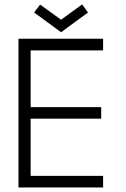

<svg xmlns="http://www.w3.org/2000/svg" viewBox="-20 -832 561 852"><path d="M131.5 -776.5 158 -811.5 251 -744.5 344.5 -812.5 370.5 -776.5 251 -689ZM62 -660H437.5V-608.5H116V-356.5H429V-305.5H116V-51.5H437.5V0H62Z"/></svg>

Font: League Spartan Light
Style: Regular
Weight: 277
Foundry: The League of Moveable Type
Version: Version 2.002